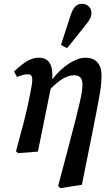

<svg xmlns="http://www.w3.org/2000/svg" viewBox="-20 -796 568 1008"><path d="M64 -2Q87 -85 102 -143.5Q117 -202 127 -248Q137 -294 145 -339Q152 -376 148 -391Q144 -406 128 -406Q112 -406 99.5 -402.5Q87 -399 69 -392L54 -421Q97 -461 125.5 -477Q154 -493 184 -493Q263 -493 254 -380Q300 -436 345.5 -464.5Q391 -493 428 -493Q469 -493 491 -469Q513 -445 513 -401Q513 -382 511.5 -362Q510 -342 505.5 -313Q501 -284 492 -238Q483 -192 469 -120L410 174L297 192L285 181L341 -30Q363 -114 377 -169Q391 -224 399 -259.5Q407 -295 410 -316.5Q413 -338 413 -354Q413 -401 368 -401Q315 -401 246 -330L179 0L75 8ZM300 -560Q326 -640 352 -719Q363 -752 377.5 -764Q392 -776 409 -776Q432 -776 446 -762.5Q460 -749 460 -729Q460 -712 452.5 -697.5Q445 -683 428 -663Q404 -633 380.5 -603Q357 -573 332 -543Z"/></svg>

Font: Source Serif Pro SemiBold
Style: Italic
Weight: 600
Italic angle: -12°
Designer: Frank Grießhammer
Foundry: Adobe Systems Incorporated
Version: Version 3.001;hotconv 1.0.111;makeotfexe 2.5.65597